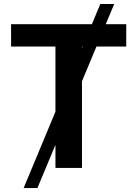

<svg xmlns="http://www.w3.org/2000/svg" viewBox="-20 -850 695 972"><path d="M99.6 102.1 487.8 -829.6H558.1L169.4 102.1ZM36.1 -614.3V-727.5H619.1V-614.3H395V0H260.7V-614.3Z"/></svg>

Font: V-Inter
Style: SemiBold-600
Weight: 600
Designer: Rasmus Andersson
Foundry: rsms
Version: Version 4.000;git-4146feb